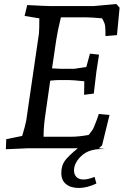

<svg xmlns="http://www.w3.org/2000/svg" viewBox="-20 -735 613 952"><path d="M226 -705H445L557 -715L573 -697L560 -561L503 -556Q503 -588 501.5 -604.5Q500 -621 486 -644Q434 -649 408 -649H282Q265 -579 259 -538L238 -396Q270 -394 279 -394H349L408 -403L426 -469L471 -464Q461 -400 458 -380L445 -271L397 -265L398 -332Q341 -338 322 -338H271Q254 -338 229 -335L205 -167Q196 -107 196 -57H334Q370 -57 420 -66Q442 -94 445 -103Q464 -149 470 -170L523 -165L486 -14L470 0L500 4H484Q419 4 383 38.5Q347 73 347 110Q347 130 359 142.5Q371 155 394 155Q417 155 449 142L458 175Q411 197 371 197Q331 197 307.5 178Q284 159 284 123Q284 87 301 63Q318 39 366 0H123L9 5L11 -45L90 -61Q105 -111 110 -137L173 -568Q175 -585 175 -644L102 -656L115 -710Q206 -705 226 -705Z"/></svg>

Font: Andada
Style: Italic
Weight: 400
Italic angle: -8.29999°
Designer: Carolina Giovagnoli
Foundry: Carolina Giovagnoli
Version: Version 1.003